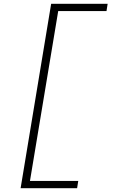

<svg xmlns="http://www.w3.org/2000/svg" viewBox="-20 -843 640 1006"><path d="M88 143 248 -823H544L538 -785H285L137 105H390L384 143Z"/></svg>

Font: Iosevka Aile Extralight
Style: Italic
Weight: 200
Italic angle: -9°
Designer: Belleve Invis
Foundry: Belleve Invis
Version: Version 31.1.0; ttfautohint (v1.8.4)